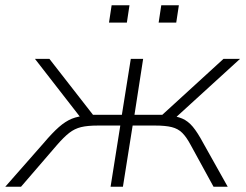

<svg xmlns="http://www.w3.org/2000/svg" viewBox="-49 -711 937 731"><path d="M-29 0 117 -166Q150 -205 175 -227Q200 -249 224.5 -259Q249 -269 284 -271L262 -258L84 -487H139L305 -274H415L449 -487H496L463 -274H569L802 -487H865L614 -258L589 -272Q623 -269 645 -259.5Q667 -250 685 -228.5Q703 -207 725 -166L818 0H764L677 -159Q661 -189 645 -205Q629 -221 605 -227Q581 -233 542 -233H456L419 0H372L409 -233H324Q284 -233 259.5 -227Q235 -221 214.5 -205Q194 -189 168 -159L31 0ZM555 -625 565 -691H632L622 -625ZM366 -625 376 -691H444L434 -625Z"/></svg>

Font: Nunito Sans 10pt SemiExpanded ExtraLight
Style: Italic
Weight: 250
Width: 6
Italic angle: -9°
Designer: Vernon Adams
Foundry: Vernon Adams
Version: Version 3.101;gftools[0.9.27]